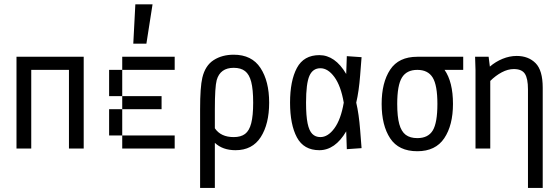

<svg xmlns="http://www.w3.org/2000/svg" viewBox="-20 -708 2665 915"><path d="M308.6 0V-375H128.9V0H58.6V-437.5H378.9V0Z M750 -62.5V0H687.5V-62.5ZM687.5 -62.5V0H625V-62.5ZM625 -62.5V0H562.5V-62.5ZM562.5 -125V-62.5H500V-125ZM562.5 -187.5V-125H500V-187.5ZM562.5 -312.5V-250H500V-312.5ZM562.5 -375V-312.5H500V-375ZM625 -437.5V-375H562.5V-437.5ZM687.5 -437.5V-375H625V-437.5ZM750 -437.5V-375H687.5V-437.5ZM625 -250V-187.5H562.5V-250ZM687.5 -250V-187.5H625V-250ZM750 -250V-187.5H687.5V-250ZM812.5 -437.5V-375H750V-437.5ZM812.5 -62.5V0H750V-62.5ZM707 -687.5 677.7 -500H615.2L625 -687.5Z M933.6 -187.5Q933.6 -293 944.3 -337.9Q958 -395.5 998 -421.4Q1038.1 -447.3 1093.8 -447.3Q1179.7 -447.3 1221.2 -384.3Q1262.7 -321.3 1262.7 -218.8Q1262.7 -117.2 1222.7 -54.7Q1182.6 7.8 1102.5 7.8Q1041 7.8 1003.9 -27.3V187.5H933.6ZM1093.8 -54.7Q1127.9 -54.7 1147.9 -69.8Q1168 -85 1177.2 -120.6Q1186.5 -156.2 1186.5 -218.8Q1186.5 -282.2 1177.2 -317.9Q1168 -353.5 1147.9 -369.1Q1127.9 -384.8 1093.8 -384.8Q1029.3 -384.8 1012.7 -326.2Q1003.9 -293 1003.9 -187.5V-96.7Q1032.2 -54.7 1093.8 -54.7Z M1502 7.8Q1427.7 7.8 1395 -53.2Q1362.3 -114.3 1362.3 -218.8Q1362.3 -323.2 1395 -384.3Q1427.7 -445.3 1502 -445.3Q1539.1 -445.3 1571.3 -422.9Q1603.5 -400.4 1629.9 -355.5L1632.8 -440.4L1703.1 -435.5L1696.3 -348.6Q1690.4 -272.5 1677.7 -218.8Q1690.4 -165 1696.3 -88.9L1703.1 -2L1632.8 2.9L1629.9 -82Q1603.5 -37.1 1571.3 -14.6Q1539.1 7.8 1502 7.8ZM1506.8 -54.7Q1543 -54.7 1573.7 -96.7Q1604.5 -138.7 1618.2 -218.8Q1604.5 -298.8 1573.7 -340.8Q1543 -382.8 1506.8 -382.8Q1470.7 -382.8 1454.6 -346.7Q1438.5 -310.5 1438.5 -218.8Q1438.5 -156.2 1445.8 -120.6Q1453.1 -85 1468.3 -69.8Q1483.4 -54.7 1506.8 -54.7Z M1968.8 12.7Q1879.9 12.7 1839.4 -48.8Q1798.8 -110.4 1798.8 -212.9Q1798.8 -314.5 1839.4 -376Q1879.9 -437.5 1968.8 -437.5H2187.5V-375H2098.6Q2138.7 -317.4 2138.7 -212.9Q2138.7 -111.3 2097.2 -49.3Q2055.7 12.7 1968.8 12.7ZM1968.8 -49.8Q2020.5 -49.8 2042.5 -86.4Q2064.5 -123 2064.5 -212.9Q2064.5 -301.8 2042 -338.4Q2019.5 -375 1968.8 -375Q1918 -375 1895.5 -338.4Q1873 -301.8 1873 -212.9Q1873 -152.3 1882.8 -116.7Q1892.6 -81.1 1913.6 -65.4Q1934.6 -49.8 1968.8 -49.8Z M2496.1 -282.2Q2496.1 -334 2481.4 -356.4Q2466.8 -378.9 2428.7 -378.9Q2400.4 -378.9 2371.1 -363.3Q2341.8 -347.7 2316.4 -322.3V0H2246.1V-374L2244.1 -437.5H2308.6L2314.5 -390.6Q2341.8 -414.1 2375 -427.7Q2408.2 -441.4 2442.4 -441.4Q2498 -441.4 2532.2 -407.2Q2566.4 -373 2566.4 -290V187.5H2496.1Z"/></svg>

Font: Sudo Variable
Style: Regular
Weight: 400
Monospace: yes
Designer: Jens Kutilek
Foundry: Jens Kutilek
Version: Version 0.040